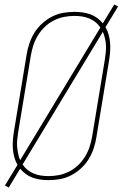

<svg xmlns="http://www.w3.org/2000/svg" viewBox="-20 -796 547 857"><path d="M19 41 2 32 58 -60Q49 -76 44 -94Q39 -112 37.5 -131Q36 -150 37.5 -169.5Q39 -189 42 -208L99 -553Q103 -578 111.5 -603Q120 -628 134 -650.5Q148 -673 168.5 -691.5Q189 -710 212.5 -722Q236 -734 261.5 -738.5Q287 -743 312 -743Q331 -743 349 -740.5Q367 -738 383.5 -732Q400 -726 414 -715.5Q428 -705 439 -692L490 -776L507 -767L451 -675Q460 -659 465 -641Q470 -623 471.5 -604Q473 -585 471.5 -565.5Q470 -546 467 -527L410 -182Q406 -157 397.5 -132Q389 -107 375 -84.5Q361 -62 340.5 -43.5Q320 -25 296.5 -13Q273 -1 247.5 3.5Q222 8 197 8Q178 8 160 5.5Q142 3 125.5 -3Q109 -9 95 -19.5Q81 -30 70 -43ZM70 -81 428 -673Q419 -687 406.5 -697Q394 -707 378.5 -713.5Q363 -720 346 -722.5Q329 -725 312 -725Q289 -725 266 -720.5Q243 -716 221 -705Q199 -694 181 -677Q163 -660 150 -639Q137 -618 129.5 -595.5Q122 -573 118 -550L61 -205Q59 -189 57 -173Q55 -157 56.5 -141Q58 -125 61 -110Q64 -95 70 -81ZM197 -10Q220 -10 243 -14.5Q266 -19 288 -30Q310 -41 328 -58Q346 -75 359 -96Q372 -117 379.5 -139.5Q387 -162 391 -185L448 -530Q450 -546 452 -562Q454 -578 453 -594Q452 -610 448.5 -625Q445 -640 439 -654L81 -62Q90 -48 102.5 -38Q115 -28 130.5 -21.5Q146 -15 163 -12.5Q180 -10 197 -10Z"/></svg>

Font: Iosevka SS04 Thin
Style: Italic
Weight: 100
Italic angle: -9°
Monospace: yes
Designer: Belleve Invis
Foundry: Belleve Invis
Version: Version 19.0.0; ttfautohint (v1.8.4)